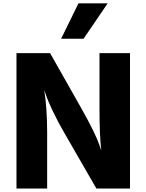

<svg xmlns="http://www.w3.org/2000/svg" viewBox="-20 -1089 869 1143"><path d="M78.1 33.2V-772.5H278.3L466.8 -439.5Q549.8 -292 574.2 -218.8L583 -193.4Q572.3 -282.2 572.3 -440.4V-772.5H753.9V33.2H553.7L361.3 -300.8Q323.2 -366.2 293.5 -429.2Q263.7 -492.2 253.9 -522.5L243.2 -552.7Q260.7 -443.4 260.7 -300.8V33.2ZM343.8 -858.4 447.3 -1069.3H621.1L477.5 -858.4Z"/></svg>

Font: GenEi M Gothic v2 Heavy
Style: Regular
Weight: 800
Version: Version 2.0